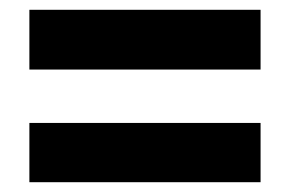

<svg xmlns="http://www.w3.org/2000/svg" viewBox="-20 -489 592 392"><path d="M40 -347V-469H512V-347ZM40 -117V-238H512V-117Z"/></svg>

Font: Txt Sans
Style: Bold
Weight: 700
Designer: Open Source
Foundry: XRLN
Version: Version 1.0